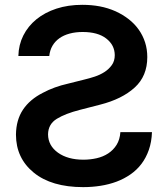

<svg xmlns="http://www.w3.org/2000/svg" viewBox="-20 -757 689 788"><path d="M45.5 -204.2Q46.2 -264.9 74.4 -307Q102.6 -349.1 155.9 -376.1Q202.1 -400.9 259.2 -413.7L327.4 -430.8Q346.9 -435.4 368.6 -442.5Q390.3 -449.6 408.6 -461.3Q426.8 -473 438.9 -489.9Q451 -506.7 451 -530.9Q450.6 -572.4 415.8 -599.1Q381.4 -625.7 319.2 -625.7Q289.8 -625.7 265.6 -619.1Q241.5 -612.6 223.7 -600Q206 -587.4 195.3 -569.1Q184.7 -550.8 182.2 -527.3H55.4Q56.5 -573.2 75.8 -611.5Q95.2 -649.9 129.6 -677.9Q164.1 -706 211.8 -721.6Q259.6 -737.2 317.5 -737.2Q356.2 -737.2 389.7 -730.8Q423.3 -724.4 454.5 -710.6Q484.7 -696.7 508.9 -677.7Q533 -658.7 549.7 -634.9Q566.4 -611.2 575.5 -582.9Q584.5 -554.7 584.5 -522.7Q584.5 -444.6 532.7 -397.7Q480.5 -350.1 390.6 -327.4L307.9 -306.1Q277.7 -298.3 254.6 -289.4Q231.5 -280.5 213.4 -269.5Q177.6 -247.5 177.2 -205.3Q177.6 -159.4 218 -130.3Q258.2 -101.6 322.4 -101.6Q350.1 -101.6 376.6 -107.6Q403.1 -113.6 424 -127.3Q445 -141 458.5 -162.5Q471.9 -183.9 474.1 -214.8H603.7Q602.3 -174.4 590.9 -141.9Q579.5 -109.4 560.5 -84.3Q541.5 -59.3 515.4 -41.2Q489.3 -23.1 458.5 -11.5Q427.6 0 392.8 5.5Q358 11 321.4 11Q191.4 11 118.3 -48.7Q45.8 -108 45.5 -204.2Z"/></svg>

Font: Inter P Semi Bold
Style: Regular
Weight: 600
Designer: Rasmus Andersson
Foundry: rsms
Version: Version 3.018;git-588b23468